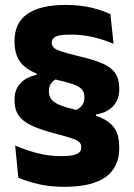

<svg xmlns="http://www.w3.org/2000/svg" viewBox="-20 -672 531 760"><path d="M360.5 -189 273 -233.5Q294 -241 304 -253.8Q314 -266.5 314 -284.5V-287Q314 -307 303.8 -318.5Q293.5 -330 269.5 -338.5Q245.5 -347 203 -356.5Q141.5 -370.5 105.2 -389.8Q69 -409 53.2 -437.5Q37.5 -466 37.5 -505.5V-510Q37.5 -582 89 -617.2Q140.5 -652.5 240.5 -652.5Q296.5 -652.5 341.2 -641.8Q386 -631 417 -616L429.5 -498.5Q394.5 -514 351 -524.5Q307.5 -535 259.5 -535Q215.5 -535 200.2 -527Q185 -519 185 -504V-502Q185 -491.5 192.5 -483.8Q200 -476 223.5 -468.2Q247 -460.5 294 -449Q348.5 -436.5 383.5 -421.8Q418.5 -407 435.2 -383.8Q452 -360.5 452 -322V-317.5Q452 -277.5 427.2 -251.2Q402.5 -225 360 -219ZM124.5 -399 215 -364.5Q194 -357 183.8 -344Q173.5 -331 173.5 -313.5V-310.5Q173.5 -292.5 182.8 -279.5Q192 -266.5 215.5 -256.8Q239 -247 283 -236.5Q343 -223 380.2 -206Q417.5 -189 434.8 -161.8Q452 -134.5 452 -89.5V-85Q452 -10.5 398.5 28.5Q345 67.5 234.5 67.5Q176.5 67.5 131 56.5Q85.5 45.5 52.5 31.5L40 -96Q77.5 -79.5 123.8 -66.8Q170 -54 223 -54Q265.5 -54 283.5 -62.2Q301.5 -70.5 301.5 -87.5V-90Q301.5 -102.5 292.8 -110.2Q284 -118 261.2 -125.5Q238.5 -133 196 -144Q139.5 -159 104.8 -175.2Q70 -191.5 53.8 -215Q37.5 -238.5 37.5 -274V-279Q37.5 -318 61.5 -343Q85.5 -368 125 -375.5Z"/></svg>

Font: Anek Devanagari
Style: Bold
Weight: 700
Designer: Kailash Malviya (Devanagari) & Yesha Goshar (Latin)
Foundry: Ek Type
Version: Version 1.003